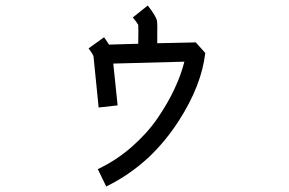

<svg xmlns="http://www.w3.org/2000/svg" viewBox="-20 -596 1040 691"><path d="M332 12.7Q398.4 -18.6 454.1 -67.4Q509.8 -116.2 546.9 -170.4Q584 -224.6 607.9 -275.9Q631.8 -327.1 643.6 -374L387.7 -367.2Q393.6 -311.5 403.3 -216.8L335 -209Q319.3 -365.2 316.4 -394.5Q311.5 -405.3 298.8 -421.9L354.5 -461.9Q365.2 -447.3 372.1 -435.5L477.5 -438.5Q478.5 -491.2 477.5 -506.8Q471.7 -516.6 458 -533.2L511.7 -576.2Q541 -539.1 544.9 -521.5Q546.9 -511.7 545.9 -457Q545.9 -448.2 545.9 -440.4L684.6 -443.4L718.8 -405.3Q705.1 -288.1 624 -162.1Q577.1 -88.9 516.6 -31.2Q446.3 34.2 362.3 75.2ZM316.4 -400.4Q316.4 -399.4 316.4 -398.4Q316.4 -399.4 316.4 -400.4Z"/></svg>

Font: irohakakuC Regular
Style: Regular
Weight: 400
Designer: [Source Han Sans]
Ryoko NISHIZUKA Ë•øÂ°öÊ∂ºÂ≠ê (kana & ideographs); Paul D. Hunt (Latin, Greek & Cyrillic); Wenlong ZHAN
Version: Version 1.001.20160904